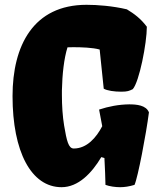

<svg xmlns="http://www.w3.org/2000/svg" viewBox="-20 -777 669 807"><path d="M238.8 9.8C309.1 9.8 365.7 -49.3 405.8 -116.7L418.9 -112.8C420.9 -67.9 423.3 -26.9 423.3 0C441.4 6.8 466.3 9.8 484.9 9.8C503.4 9.8 523.4 6.8 545.4 0C559.6 -31.2 594.2 -212.9 606 -304.7C594.2 -335 553.7 -338.4 522.9 -338.4C479.5 -337.9 436 -329.6 396.5 -316.4L409.7 -246.6C384.8 -198.7 345.2 -152.8 290 -152.8C267.6 -152.8 260.3 -185.5 249.5 -249.5C243.2 -287.6 240.2 -332.5 240.2 -377.9V-397C241.7 -465.3 249 -531.2 263.7 -578.1C271.5 -578.6 279.8 -578.6 288.1 -578.6C321.3 -578.6 369.6 -577.1 398.9 -568.8L416 -404.3C430.2 -396 460 -391.6 489.3 -391.6C516.1 -391.6 523.4 -395 538.1 -402.3C565.4 -433.1 597.2 -595.7 597.2 -664.6C571.3 -699.2 543.9 -719.2 513.2 -737.8C452.6 -752 389.6 -756.8 343.8 -756.8C120.6 -756.8 32.7 -585.9 32.7 -373C32.7 -140.1 110.8 9.8 238.8 9.8Z"/></svg>

Font: Kavoon
Style: Regular
Weight: 400
Designer: Viktoriya Grabowska
Foundry: Viktoriya Grabowska
Version: Version 1.002